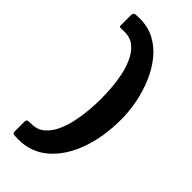

<svg xmlns="http://www.w3.org/2000/svg" viewBox="-249 -746 872 872"><g transform="rotate(45 187.0 -310.5)"><path d="M40 65V2Q40 -6 44 -9.5Q48 -13 70 -13Q107 -13 132.5 -34.5Q158 -56 174 -91Q190 -126 198.5 -167Q207 -208 210 -247.5Q213 -287 213 -317Q213 -344 210.5 -381.5Q208 -419 200 -458.5Q192 -498 176.5 -532Q161 -566 136 -587Q111 -608 73 -608Q54 -608 47 -607.5Q40 -607 40 -617V-684Q40 -692 45 -696Q50 -700 79 -700Q133 -700 175.5 -677Q218 -654 249.5 -614.5Q281 -575 302 -525Q323 -475 333.5 -421Q344 -367 344 -315Q344 -203 311.5 -113.5Q279 -24 219.5 27.5Q160 79 79 79Q50 79 45 76.5Q40 74 40 65Z"/></g></svg>

Font: Glory ExtraBold
Style: Regular
Weight: 800
Designer: Robert Leuschke
Foundry: Robert Leuschke
Version: Version 1.011